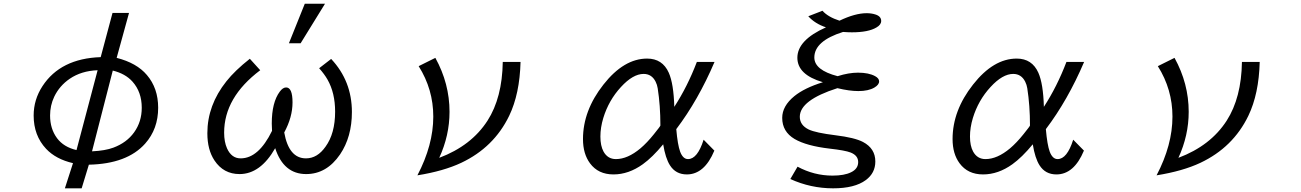

<svg xmlns="http://www.w3.org/2000/svg" viewBox="-20 -900 7040 1039"><path d="M588.9 -830.1H678.2L611.3 -586.9Q720.2 -559.1 774.9 -494.1Q835.9 -422.9 835.9 -316.9Q835.9 -202.1 765.6 -123Q668 -13.2 460.9 -8.8L421.9 119.1H331.1L375 -17.1Q282.2 -38.6 229.5 -94.7Q162.1 -166.5 162.1 -274.9Q162.1 -360.8 210 -434.1Q307.6 -583.5 524.9 -590.8ZM508.3 -520Q420.4 -516.6 357.9 -474.1Q301.8 -436 273.4 -376.5Q251 -329.1 251 -274.9Q251 -203.1 288.6 -152.3Q324.7 -104 394 -87.9ZM590.3 -518.1 478 -81.1Q549.8 -84.5 593.8 -101.1Q665.5 -127.9 705.6 -183.6Q747.1 -241.2 747.1 -316.9Q747.1 -402.3 696.8 -458.5Q658.2 -501.5 590.3 -518.1Z M1543.5 -666 1629.4 -879.9H1738.8L1606.9 -666ZM1707 -530.8 1772 -581.1Q1884.3 -461.4 1884.3 -293.9Q1884.3 -159.2 1820.3 -64.5Q1747.6 42 1636.7 42Q1514.6 42 1469.2 -98.1Q1389.2 42 1276.4 42Q1189.5 42 1140.6 -31.7Q1102.1 -89.4 1102.1 -179.2Q1102.1 -330.6 1205.1 -460Q1251 -518.1 1332 -582L1388.2 -520Q1192.9 -373 1192.9 -182.1Q1192.9 -132.3 1208.5 -97.2Q1232.9 -43 1282.2 -43Q1379.4 -43 1452.1 -191.9Q1450.7 -214.8 1450.7 -231.4Q1450.7 -346.2 1494.1 -404.3Q1510.7 -426.8 1528.3 -426.8Q1563 -426.8 1563 -345.7Q1563 -266.1 1518.1 -183.1Q1543 -43 1635.7 -43Q1697.3 -43 1741.7 -106.4Q1793.5 -177.7 1793.5 -295.9Q1793.5 -397 1752.4 -469.2Q1735.8 -498.5 1707 -530.8Z M2796.9 -564.9Q2792.5 -392.1 2735.4 -273.4Q2652.8 -102.5 2476.1 -19Q2380.9 25.9 2238.8 48.8Q2324.7 -115.2 2324.7 -269Q2324.7 -416.5 2245.6 -542L2335.9 -586.9Q2412.6 -447.8 2412.6 -294.9Q2412.6 -167 2356.9 -45.9Q2530.8 -111.3 2618.2 -247.1Q2697.8 -371.1 2700.7 -564.9Z M3845.7 -85Q3792 43.9 3696.8 43.9Q3636.7 43.9 3605.5 -5.4Q3581.1 -43.5 3568.8 -119.1Q3510.3 -48.3 3458.5 -11.2Q3381.8 43.9 3299.8 43.9Q3217.3 43.9 3172.9 -16.1Q3134.8 -67.4 3134.8 -147.5Q3134.8 -301.8 3245.6 -442.4Q3356 -583 3481.9 -583Q3564.9 -583 3599.1 -506.3Q3625.5 -446.8 3628.9 -321.8Q3700.2 -431.6 3751 -564.9H3846.7Q3758.3 -357.9 3639.6 -201.2Q3647 -116.2 3660.6 -79.1Q3675.8 -39.1 3703.1 -39.1Q3754.4 -39.1 3787.6 -144ZM3553.7 -220.7Q3553.7 -329.1 3539.1 -422.4Q3536.1 -441.4 3527.8 -458Q3506.8 -500 3462.9 -500Q3405.3 -500 3340.3 -429.2Q3273.9 -357.4 3244.6 -261.2Q3229 -209.5 3229 -161.1Q3229 -110.8 3246.1 -79.6Q3268.6 -39.1 3313 -39.1Q3376.5 -39.1 3445.8 -97.2Q3481.4 -127.4 3518.6 -173.8Q3553.7 -217.3 3553.7 -220.7Z M4295.9 2Q4385.7 50.3 4484.9 50.3Q4549.3 50.3 4585.4 32.2Q4624 13.7 4624 -22.9Q4624 -58.6 4583 -74.7Q4552.7 -86.4 4469.7 -95.7Q4343.8 -110.4 4279.8 -147.9Q4212.9 -187.5 4212.9 -262.2Q4212.9 -326.2 4278.8 -379.9Q4333.5 -424.3 4433.1 -455.1Q4294.9 -495.6 4294.9 -587.4Q4294.9 -683.1 4449.7 -752Q4390.1 -772 4354 -812L4430.7 -841.8Q4460.4 -808.1 4522.9 -788.1Q4607.4 -828.6 4669.9 -828.6Q4695.3 -828.6 4716.8 -821.8Q4748.5 -812 4748.5 -786.6Q4748.5 -766.1 4723.1 -751.5Q4679.2 -725.1 4589.8 -725.1Q4569.8 -725.1 4542 -727.1Q4386.7 -678.2 4386.7 -588.9Q4386.7 -520.5 4512.7 -487.8Q4572.8 -506.8 4623 -506.8Q4681.2 -506.8 4715.8 -487.8Q4737.3 -476.1 4737.3 -459.5Q4737.3 -441.4 4711.9 -426.3Q4679.7 -407.2 4625 -407.2Q4576.2 -407.2 4511.7 -422.9Q4308.1 -357.9 4308.1 -268.1Q4308.1 -222.7 4356.4 -199.2Q4394.5 -181.2 4501.5 -168Q4605 -155.3 4649.9 -131.8Q4716.8 -96.7 4716.8 -25.9Q4716.8 36.6 4665 74.7Q4605 119.1 4488.3 119.1Q4367.2 119.1 4256.8 68.8Z M5845.7 -85Q5792 43.9 5696.8 43.9Q5636.7 43.9 5605.5 -5.4Q5581.1 -43.5 5568.8 -119.1Q5510.3 -48.3 5458.5 -11.2Q5381.8 43.9 5299.8 43.9Q5217.3 43.9 5172.9 -16.1Q5134.8 -67.4 5134.8 -147.5Q5134.8 -301.8 5245.6 -442.4Q5356 -583 5481.9 -583Q5564.9 -583 5599.1 -506.3Q5625.5 -446.8 5628.9 -321.8Q5700.2 -431.6 5751 -564.9H5846.7Q5758.3 -357.9 5639.6 -201.2Q5647 -116.2 5660.6 -79.1Q5675.8 -39.1 5703.1 -39.1Q5754.4 -39.1 5787.6 -144ZM5553.7 -220.7Q5553.7 -329.1 5539.1 -422.4Q5536.1 -441.4 5527.8 -458Q5506.8 -500 5462.9 -500Q5405.3 -500 5340.3 -429.2Q5273.9 -357.4 5244.6 -261.2Q5229 -209.5 5229 -161.1Q5229 -110.8 5246.1 -79.6Q5268.6 -39.1 5313 -39.1Q5376.5 -39.1 5445.8 -97.2Q5481.4 -127.4 5518.6 -173.8Q5553.7 -217.3 5553.7 -220.7Z M6796.9 -564.9Q6792.5 -392.1 6735.4 -273.4Q6652.8 -102.5 6476.1 -19Q6380.9 25.9 6238.8 48.8Q6324.7 -115.2 6324.7 -269Q6324.7 -416.5 6245.6 -542L6335.9 -586.9Q6412.6 -447.8 6412.6 -294.9Q6412.6 -167 6356.9 -45.9Q6530.8 -111.3 6618.2 -247.1Q6697.8 -371.1 6700.7 -564.9Z"/></svg>

Font: BIZ UDGothic
Style: Regular
Weight: 400
Monospace: yes
Designer: TypeBank Co., Ltd.
Foundry: Morisawa Inc.
Version: Version 1.05